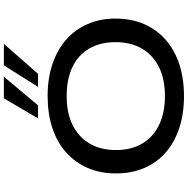

<svg xmlns="http://www.w3.org/2000/svg" viewBox="-9 -978 995 1018"><g transform="rotate(-90 489.0 -468.5)"><path d="M489 9Q395 9 319.5 -16Q244 -41 190 -88Q136 -135 107.5 -202Q79 -269 79 -352Q79 -435 108 -501.5Q137 -568 190.5 -616Q244 -664 320 -689Q396 -714 490 -714Q583 -714 658.5 -688.5Q734 -663 787.5 -616.5Q841 -570 870.5 -503Q900 -436 900 -354Q900 -270 871 -203Q842 -136 788 -88.5Q734 -41 658.5 -16Q583 9 489 9ZM489 -92Q578 -92 641.5 -123Q705 -154 740 -213Q775 -272 775 -353Q775 -435 741 -493.5Q707 -552 643 -582.5Q579 -613 489 -613Q400 -613 336.5 -582Q273 -551 238 -492.5Q203 -434 203 -352Q203 -270 237.5 -212Q272 -154 336.5 -123Q401 -92 489 -92ZM371 -765 477 -946H592L440 -765ZM538 -765 652 -946H766L607 -765Z"/></g></svg>

Font: Nunito Sans 10pt Expanded SemiBold
Style: Regular
Weight: 600
Width: 7
Designer: Vernon Adams
Foundry: Vernon Adams
Version: Version 3.101;gftools[0.9.27]